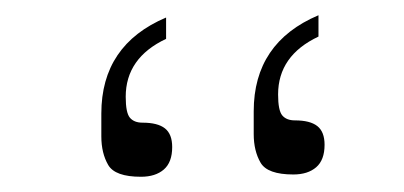

<svg xmlns="http://www.w3.org/2000/svg" viewBox="-20 -761 530 252"><path d="M398 -713Q345 -688 345 -637Q345 -616 350.5 -609.5Q356 -603 367 -603Q387 -603 396.5 -595.5Q406 -588 406 -571Q406 -551 395 -541.5Q384 -532 365 -532Q331 -532 322 -547.5Q313 -563 313 -585V-615Q313 -705 398 -741ZM198 -710Q145 -685 145 -634Q145 -613 150.5 -606.5Q156 -600 167 -600Q187 -600 196.5 -592.5Q206 -585 206 -568Q206 -548 195 -538.5Q184 -529 165 -529Q131 -529 122 -544.5Q113 -560 113 -582V-612Q113 -702 198 -738Z"/></svg>

Font: Be Vietnam Thin
Style: Regular
Weight: 100
Designer: Gabriel Lam
Foundry: TypeRant
Version: Version 4.000